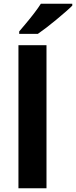

<svg xmlns="http://www.w3.org/2000/svg" viewBox="-20 -1000 404 1020"><path d="M227 0H78V-760H227ZM364 -970Q350 -956 327 -936Q304 -916 277.5 -894Q251 -872 225.5 -852.5Q200 -833 181 -820H82V-833Q98 -852 119.5 -877.5Q141 -903 162 -930.5Q183 -958 197 -980H364Z"/></svg>

Font: Noto Sans Balinese
Style: Regular
Weight: 400
Designer: Aditya Bayu, David Williams
Foundry: David Williams
Version: Version 2.003